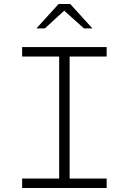

<svg xmlns="http://www.w3.org/2000/svg" viewBox="-20 -934 640 954"><path d="M90 0V-47H274V-653H90V-700H510V-653H326V-47H510V0ZM161 -793 271 -914H329L439 -793H397L299 -881L203 -793Z"/></svg>

Font: Red Hat Mono VF Light
Style: Regular
Weight: 300
Monospace: yes
Designer: Pentagram, MCKL
Foundry: Pentagram, MCKL
Version: Version 1.023